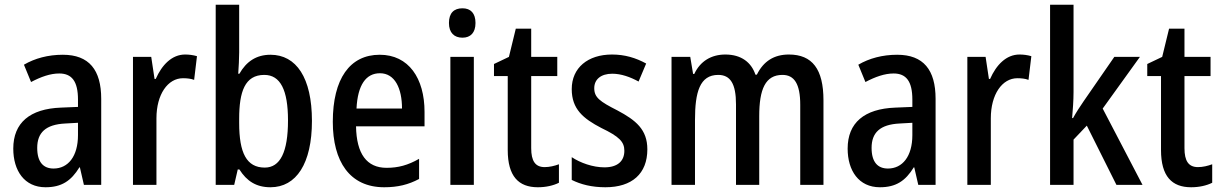

<svg xmlns="http://www.w3.org/2000/svg" viewBox="-20 -780 5151 810"><path d="M245 -549C183 -549 127 -534 81 -507L111 -434C153 -456 192 -470 230 -470C283 -470 309 -437 309 -360V-329L237 -326C106 -321 36 -262 36 -153C36 -60 83 10 172 10C240 10 280 -17 315 -74H317L334 0H407V-363C407 -485 356 -549 245 -549ZM256 -259 309 -262V-210C309 -120 267 -69 206 -69C163 -69 137 -96 137 -156C137 -220 172 -255 256 -259Z M761 -550C705 -550 663 -506 637 -447H632L618 -540H541V0H640V-281C640 -382 688 -450 752 -450C770 -450 786 -448 799 -443L811 -543C794 -548 777 -550 761 -550Z M989 -559V-760H890V0H968L983 -65H990C1021 -16 1061 10 1121 10C1230 10 1296 -90 1296 -270C1296 -452 1230 -549 1121 -549C1061 -549 1019 -520 990 -469H985C987 -499 989 -531 989 -559ZM1095 -464C1163 -464 1195 -400 1195 -272C1195 -138 1162 -73 1097 -73C1020 -73 989 -135 989 -261V-279C989 -393 1013 -464 1095 -464Z M1582 -549C1456 -549 1384 -448 1384 -266C1384 -99 1455 10 1601 10C1658 10 1703 -1 1748 -25V-110C1701 -83 1660 -72 1611 -72C1527 -72 1484 -131 1482 -247H1771V-308C1771 -450 1704 -549 1582 -549ZM1583 -471C1646 -471 1676 -407 1676 -322H1484C1489 -422 1524 -471 1583 -471Z M1931 -745C1895 -745 1874 -725 1874 -683C1874 -642 1896 -621 1931 -621C1965 -621 1986 -642 1986 -683C1986 -724 1966 -745 1931 -745ZM1979 -540H1880V0H1979Z M2278 -75C2238 -75 2221 -101 2221 -155V-459H2331V-540H2221V-659H2156L2127 -540L2064 -510V-459H2122V-147C2122 -36 2168 10 2249 10C2283 10 2314 3 2338 -9V-87C2319 -80 2298 -75 2278 -75Z M2711 -150C2711 -234 2662 -273 2585 -314C2510 -352 2487 -369 2487 -408C2487 -445 2515 -469 2563 -469C2601 -469 2639 -455 2674 -436L2706 -512C2662 -536 2616 -550 2562 -550C2460 -550 2392 -494 2392 -404C2392 -320 2440 -280 2517 -240C2592 -204 2614 -182 2614 -144C2614 -100 2585 -74 2530 -74C2481 -74 2428 -93 2392 -117V-21C2430 -2 2476 10 2534 10C2646 10 2711 -47 2711 -150Z M3308 -550C3246 -550 3201 -522 3173 -465H3167C3150 -516 3108 -550 3040 -550C2981 -550 2934 -522 2909 -468H2904L2892 -540H2813V0H2912V-274C2912 -391 2932 -464 3010 -464C3061 -464 3085 -427 3085 -340V0H3183V-290C3183 -404 3209 -464 3281 -464C3331 -464 3356 -426 3356 -338V0H3454V-357C3454 -488 3407 -550 3308 -550Z M3765 -549C3703 -549 3647 -534 3601 -507L3631 -434C3673 -456 3712 -470 3750 -470C3803 -470 3829 -437 3829 -360V-329L3757 -326C3626 -321 3556 -262 3556 -153C3556 -60 3603 10 3692 10C3760 10 3800 -17 3835 -74H3837L3854 0H3927V-363C3927 -485 3876 -549 3765 -549ZM3776 -259 3829 -262V-210C3829 -120 3787 -69 3726 -69C3683 -69 3657 -96 3657 -156C3657 -220 3692 -255 3776 -259Z M4281 -550C4225 -550 4183 -506 4157 -447H4152L4138 -540H4061V0H4160V-281C4160 -382 4208 -450 4272 -450C4290 -450 4306 -448 4319 -443L4331 -543C4314 -548 4297 -550 4281 -550Z M4509 -392V-760H4410V0H4509V-191L4565 -250L4690 0H4800L4632 -322L4789 -540H4681L4551 -352C4537 -332 4519 -304 4507 -282H4503C4506 -317 4509 -356 4509 -392Z M5034 -75C4994 -75 4977 -101 4977 -155V-459H5087V-540H4977V-659H4912L4883 -540L4820 -510V-459H4878V-147C4878 -36 4924 10 5005 10C5039 10 5070 3 5094 -9V-87C5075 -80 5054 -75 5034 -75Z"/></svg>

Font: Noto Sans Myanmar UI Condensed Medium
Style: Regular
Weight: 500
Width: 3
Designer: Monotype Design Team
Foundry: Monotype Imaging Inc.
Version: Version 2.103